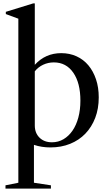

<svg xmlns="http://www.w3.org/2000/svg" viewBox="-20 -850 643 1120"><path d="M283 -20C253 -20 228.8 -29 210.5 -47C192.2 -65 183 -88.7 183 -118V-434C196.3 -450.7 212.7 -463.5 232 -472.5C251.3 -481.5 272 -486 294 -486C342 -486 379.8 -466 407.5 -426C435.2 -386 449 -331.7 449 -263C449 -227 445 -194.2 437 -164.5C429 -134.8 417.7 -109.3 403 -88C388.3 -66.7 370.8 -50 350.5 -38C330.2 -26 307.7 -20 283 -20ZM274 10C316 10 354.3 3 389 -11C423.7 -25 453.3 -44.8 478 -70.5C502.7 -96.2 521.8 -126.8 535.5 -162.5C549.2 -198.2 556 -238 556 -282C556 -320.7 550.7 -355.8 540 -387.5C529.3 -419.2 514.5 -446.3 495.5 -469C476.5 -491.7 453.5 -509.2 426.5 -521.5C399.5 -533.8 369.7 -540 337 -540C275.7 -540 224.3 -517.3 183 -472V-830H173L14 -781V-768L87 -741V216L12 231V250H277V231L178 216V-5C208 5 240 10 274 10Z"/></svg>

Font: Libre Caslon Text
Style: Regular
Weight: 400
Designer: Pablo Impallari, Rodrigo Fuenzalida
Foundry: Pablo Impallari, Rodrigo Fuenzalida
Version: Version 1.000; ttfautohint (v0.93) -l 8 -r 50 -G 200 -x 14 -